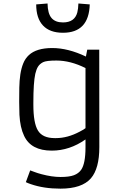

<svg xmlns="http://www.w3.org/2000/svg" viewBox="-20 -872 706 1124"><path d="M482.9 -541 490.7 -581.1H561L561.5 -10.7Q561.5 114.7 512.2 171.9Q459.5 232.4 334 232.4Q236.3 232.4 160.6 206.1Q141.6 199.7 131.3 194.3L156.7 125.5Q165.5 128.4 182.6 135Q199.7 141.6 223.6 147.9Q284.2 164.1 334.7 164.1Q385.3 164.1 412.6 153.8Q439.9 143.6 455.1 122.1Q480.5 85.9 480.5 -9.3V-55.7Q387.2 9.8 283.2 9.8Q161.6 9.8 121.1 -76.7Q97.7 -125.5 93.8 -200.2Q92.3 -234.4 92.3 -275.6Q92.3 -316.9 93 -358.9Q93.8 -400.9 99.1 -436.5Q104.5 -472.2 116 -500.7Q127.4 -529.3 148.9 -549.3Q193.4 -590.8 285.9 -590.8Q378.4 -590.8 482.9 -541ZM480.5 -473.6Q392.6 -517.6 310.5 -517.6Q251 -517.6 231.9 -507.8Q212.9 -498 202.9 -482.4Q192.9 -466.8 186.5 -439.5Q175.3 -388.2 175.3 -270.5V-259.8Q175.3 -151.4 202.1 -107.9Q229 -63.5 300.3 -63.5H307.6Q375 -63.5 445.3 -100.6Q465.3 -110.8 480.5 -121.6ZM505.4 -846.2Q500.5 -680.2 348.6 -680.2Q271.5 -680.2 231.7 -722.7Q191.9 -765.1 191.9 -846.2L258.3 -851.6Q259.3 -793 281.5 -766.8Q303.7 -740.7 348.6 -740.7Q417 -740.7 432.6 -799.3Q438 -820.3 439 -851.6Z"/></svg>

Font: Armata
Style: Regular
Weight: 400
Designer: Viktoriya Grabowska
Foundry: Viktoriya Grabowska
Version: Version 1.003